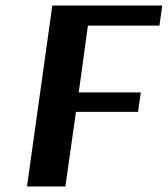

<svg xmlns="http://www.w3.org/2000/svg" viewBox="-20 -670 603 690"><path d="M486 -338 476 -268H253L215 0H77L168 -650H563L553 -578H296L263 -338Z"/></svg>

Font: Arsenal
Style: Bold Italic
Weight: 700
Italic angle: -9°
Designer: Andrij Shevchenko
Foundry: Stairsfor.com
Version: Version 1.000